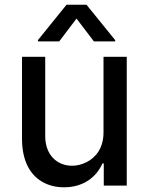

<svg xmlns="http://www.w3.org/2000/svg" viewBox="-20 -786 630 813"><path d="M418.3 -225.1C418.3 -161.2 387.4 -119.7 346.6 -99.4C326.3 -89.1 305.8 -84.2 285.5 -84.2C218.8 -84.2 171.5 -133.2 171.5 -208.8V-545.5H73.2V-198.5C73.2 -107.6 105.5 -46.9 159.1 -16C185.7 -0.7 216.6 7.1 251.1 7.1C333.5 7.1 388.5 -36.6 413.7 -93.8H419.4V0H516.7V-545.5H418.3ZM467.7 -610.8V-616.1L346.2 -766H261.7L140.6 -616.1V-610.8H230.8L304 -707.4L377.5 -610.8Z"/></svg>

Font: Inter 465
Style: Regular
Weight: 400
Designer: Rasmus Andersson
Foundry: rsms
Version: Version 3.019;Glyphs 3.1.2 (3151)